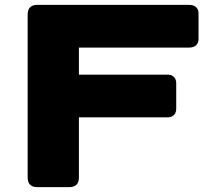

<svg xmlns="http://www.w3.org/2000/svg" viewBox="-20 -770 880 790"><path d="M93.8 -710.9V-39.1C93.8 -13.7 107.4 0 132.8 0H265.6C291 0 304.7 -13.7 304.7 -39.1V-287.1H669.9C691.4 -287.1 705.1 -300.8 705.1 -322.3V-427.7C705.1 -449.2 691.4 -462.9 669.9 -462.9H304.7V-574.2H757.8C783.2 -574.2 796.9 -587.9 796.9 -609.4V-714.8C796.9 -736.3 783.2 -750 757.8 -750H132.8C107.4 -750 93.8 -736.3 93.8 -710.9Z"/></svg>

Font: Gyrotrope Black
Style: Regular
Weight: 900
Designer: David Moles
Version: Version 1.003;Glyphs 3.3.1 (3343)